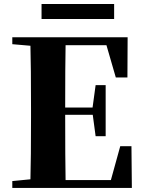

<svg xmlns="http://www.w3.org/2000/svg" viewBox="-20 -932 714 952"><path d="M545.9 -912.1V-837.9H186V-912.1ZM631.8 -207 633.8 0H41V-34.2L130.9 -43Q133.8 -144 133.8 -351.1V-395Q133.8 -602.1 130.9 -705.1L41 -712.9V-747.1H612.8L611.8 -547.9H554.2L507.8 -708H305.2Q303.2 -607.9 303.2 -398.9H439L454.1 -509.8H503.9V-256.8H454.1L439.9 -362.8H303.2V-359.9Q303.2 -143.1 305.2 -39.1H529.8L576.2 -207Z"/></svg>

Font: Noto Serif JP Black
Style: Regular
Weight: 900
Designer: Ryoko NISHIZUKA  (kana & ideographs); Frank Grießhammer (Latin, Greek & Cyrillic); Wenlong ZHANG  (bopomofo); Sandoll Co
Foundry: Adobe Systems Incorporated
Version: Version 1.001;PS 1.001;hotconv 16.6.54;makeotf.lib2.5.65590